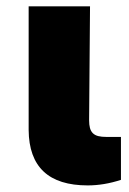

<svg xmlns="http://www.w3.org/2000/svg" viewBox="-20 -565 398 591"><path d="M250 5.7Q69.6 5.7 68.2 -164.8V-545.5H257.1L254.3 -194.6Q254.3 -180.8 256.9 -171Q259.6 -161.2 265.8 -155Q272 -148.8 282.3 -146.1Q292.6 -143.5 308.2 -143.5H352.3V-11.4Q300.1 5.7 250 5.7Z"/></svg>

Font: Linik Sans Black
Style: Regular
Weight: 900
Designer: Fonts by Rasmus Andersson / Changes by Cristiano Sobral with parts from Marc Monis
Foundry: rsms
Version: Version 3.020; ttfautohint (v1.6)